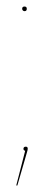

<svg xmlns="http://www.w3.org/2000/svg" viewBox="-20 -459 153 588"><path d="M55.2 -439Q62 -439 62 -432.1Q62 -424.8 55.2 -424.8Q52.2 -424.8 50 -427Q47.9 -429.2 47.9 -432.1Q47.9 -439 55.2 -439ZM59.1 -9.8Q64.9 -9.8 64.9 -3.9Q64.9 0 63 5.9L33.2 108.9H29.8L57.1 2.9Q51.8 1 51.8 -2.9Q51.8 -9.8 59.1 -9.8Z"/></svg>

Font: Fira Sans Compressed Two
Style: Regular
Weight: 100
Width: 1
Designer: Carrois Corporate & Edenspiekermann AG
Foundry: Carrois Corporate GbR & Edenspiekermann AG
Version: Version 4.203;PS 004.203;hotconv 1.0.88;makeotf.lib2.5.64775